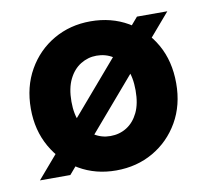

<svg xmlns="http://www.w3.org/2000/svg" viewBox="-64 -583 719 666"><g transform="rotate(-10 295.0 -250.5)"><path d="M27 0 457 -501H564L134 0ZM294 12Q222 12 164.5 -21.5Q107 -55 73 -114.5Q39 -174 39 -250Q39 -327 73 -386.5Q107 -446 165 -479.5Q223 -513 295 -513Q368 -513 426 -479.5Q484 -446 517.5 -387Q551 -328 551 -250Q551 -173 517 -114Q483 -55 425 -21.5Q367 12 294 12ZM295 -109Q327 -109 352.5 -125Q378 -141 393 -172Q408 -203 408 -250Q408 -297 393 -328.5Q378 -360 352.5 -376Q327 -392 295 -392Q265 -392 239 -376Q213 -360 197.5 -328.5Q182 -297 182 -250Q182 -204 197.5 -172.5Q213 -141 238.5 -125Q264 -109 295 -109Z"/></g></svg>

Font: DM Sans 18pt ExtraBold
Style: Regular
Weight: 800
Designer: Colophon Foundry, Jonny Pinhorn
Foundry: Colophon Foundry
Version: Version 4.004;gftools[0.9.30]